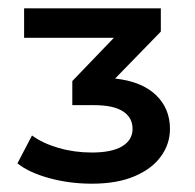

<svg xmlns="http://www.w3.org/2000/svg" viewBox="-20 -762 470 462"><path d="M389 -452Q389 -416 367.5 -386Q346 -356 304 -338Q262 -320 201 -320Q147 -320 98 -333.5Q49 -347 22 -369L57 -436Q83 -417 121 -406Q159 -395 201 -395Q249 -395 274 -410Q299 -425 299 -452Q299 -479 276 -494Q253 -509 206 -509H154V-567L254 -671H38V-742H367V-686L257 -573Q321 -566 355 -533.5Q389 -501 389 -452Z"/></svg>

Font: Montserrat Alternates SemiBold
Style: Regular
Weight: 600
Designer: Julieta Ulanovsky
Foundry: Julieta Ulanovsky
Version: Version 7.200